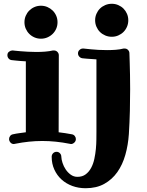

<svg xmlns="http://www.w3.org/2000/svg" viewBox="-20 -747 774 1012"><path d="M354 12.2Q353 12.2 351.8 11.7Q350.6 11.2 349.1 11.2Q309.6 3.4 273.9 -0.2Q238.3 -3.9 203.1 -3.9Q167.5 -3.9 132.3 -0.2Q97.2 3.4 58.1 11.2Q56.6 11.2 55.7 11.7Q54.7 12.2 53.2 12.2Q42 12.2 34.9 3.9Q27.8 -4.4 27.8 -14.2Q27.8 -22.9 33.4 -30.3Q39.1 -37.6 47.9 -39.1Q64.9 -43 82.3 -45.2Q99.6 -47.4 116.2 -49.8V-423.8Q85.4 -425.3 64.5 -427.7Q43.5 -430.2 41 -430.2Q31.2 -431.6 25.1 -439Q19 -446.3 19 -456.1Q19 -468.3 27.8 -474.6Q36.6 -481 44.9 -481H47.9Q48.3 -481 59.1 -479.7Q69.8 -478.5 87.2 -477.1Q104.5 -475.6 126.5 -474.4Q148.4 -473.1 171.9 -473.1Q195.3 -473.1 217.8 -474.9Q240.2 -476.6 258.8 -481H264.2Q275.4 -481 282.7 -473.4Q290 -465.8 290 -456.1L289.1 -49.8Q306.2 -47.4 323.5 -45.2Q340.8 -43 358.9 -39.1Q368.2 -37.6 374 -30.3Q379.9 -22.9 379.9 -14.2Q379.9 -2.9 371.6 4.6Q363.3 12.2 354 12.2ZM283.2 -629.9Q283.2 -611.8 276.4 -595.9Q269.5 -580.1 257.6 -568.4Q245.6 -556.6 229.7 -549.8Q213.9 -543 195.8 -543Q177.7 -543 161.9 -549.8Q146 -556.6 134.3 -568.4Q122.6 -580.1 115.7 -595.9Q108.9 -611.8 108.9 -629.9Q108.9 -647.9 115.7 -663.8Q122.6 -679.7 134.3 -691.4Q146 -703.1 161.9 -710Q177.7 -716.8 195.8 -716.8Q213.9 -716.8 229.7 -710Q245.6 -703.1 257.6 -691.4Q269.5 -679.7 276.4 -663.8Q283.2 -647.9 283.2 -629.9ZM662.1 -466.8Q662.1 -466.3 662.6 -451.9Q663.1 -437.5 663.8 -412.4Q664.6 -387.2 665.3 -352.5Q666 -317.9 666 -276.9Q666 -223.6 664.6 -163.1Q663.1 -102.5 659.2 -40Q655.3 17.6 640.6 69.3Q626 121.1 598.4 160.2Q570.8 199.2 529.5 222.2Q488.3 245.1 431.2 245.1Q394 245.1 361.3 233.2Q328.6 221.2 304.4 199.2Q280.3 177.2 266.4 146.7Q252.4 116.2 252.4 79.1Q252.4 68.4 259.8 60.8Q267.1 53.2 278.3 53.2Q288.6 53.2 295.9 60.8Q303.2 68.4 303.2 79.1Q303.7 93.3 309.6 111.6Q315.4 129.9 326.4 146.2Q337.4 162.6 353 173.8Q368.7 185.1 388.2 185.1Q414.1 185.1 431.6 171.9Q449.2 158.7 460.4 137.7Q471.7 116.7 477.3 90.3Q482.9 64 485.4 37.6Q487.8 11.2 488 -12.5Q488.3 -36.1 488.3 -51.8V-434.1Q457.5 -435.5 436.5 -437.7Q415.5 -439.9 414.1 -439.9Q404.3 -441.4 397.7 -448.7Q391.1 -456.1 391.1 -465.8Q391.1 -476.6 399.2 -483.9Q407.2 -491.2 417 -491.2H420.4Q420.9 -491.2 431.6 -490Q442.4 -488.8 459.7 -487.1Q477.1 -485.4 499 -484.1Q521 -482.9 544.4 -482.9Q567.9 -482.9 590.3 -484.6Q612.8 -486.3 631.3 -491.2H637.2Q647.9 -491.2 655 -483.6Q662.1 -476.1 662.1 -466.8ZM656.2 -640.1Q656.2 -622.1 649.4 -606.2Q642.6 -590.3 630.9 -578.6Q619.1 -566.9 603.3 -560.1Q587.4 -553.2 569.3 -553.2Q550.8 -553.2 534.7 -560.1Q518.6 -566.9 506.8 -578.6Q495.1 -590.3 488.3 -606.2Q481.4 -622.1 481.4 -640.1Q481.4 -658.2 488.3 -674.1Q495.1 -689.9 506.8 -701.7Q518.6 -713.4 534.7 -720.2Q550.8 -727.1 569.3 -727.1Q587.4 -727.1 603.3 -720.2Q619.1 -713.4 630.9 -701.7Q642.6 -689.9 649.4 -674.1Q656.2 -658.2 656.2 -640.1Z"/></svg>

Font: Ribeye
Style: Regular
Weight: 400
Designer: Astigmatic (AOETI)
Foundry: Astigmatic (AOETI)
Version: Version 1.000